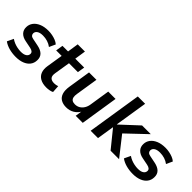

<svg xmlns="http://www.w3.org/2000/svg" viewBox="89 -1522 2350 2350"><g transform="rotate(45 1264.0 -347.5)"><path d="M231 10Q167 10 112 -5.5Q57 -21 20 -49L59 -131Q83 -114 111.5 -102.5Q140 -91 171 -85Q202 -79 231 -79Q280 -79 306 -96.5Q332 -114 333 -143Q334 -163 320 -175.5Q306 -188 278 -194L183 -213Q124 -224 93 -257.5Q62 -291 64 -342Q65 -386 91.5 -422Q118 -458 168 -479.5Q218 -501 289 -501Q322 -501 355.5 -494.5Q389 -488 419 -476Q449 -464 470 -445L433 -364Q402 -388 363 -400Q324 -412 283 -412Q233 -412 206 -394Q179 -376 178 -346Q178 -328 189.5 -315Q201 -302 228 -297L322 -278Q386 -265 417.5 -233Q449 -201 447 -148Q446 -99 419 -63.5Q392 -28 343.5 -9Q295 10 231 10Z M760 10Q694 10 651.5 -14.5Q609 -39 593 -82.5Q577 -126 586 -184L620 -397H525L540 -491H637L659 -636H784L762 -491H916L901 -397H747L714 -192Q705 -139 726 -116.5Q747 -94 791 -94Q807 -94 822.5 -97Q838 -100 852 -105L858 -10Q840 0 812.5 5Q785 10 760 10Z M1102 10Q1048 10 1010.5 -12.5Q973 -35 958 -81.5Q943 -128 954 -198L1000 -491H1128L1082 -200Q1076 -165 1081.5 -140.5Q1087 -116 1105 -104Q1123 -92 1153 -92Q1190 -92 1218.5 -109Q1247 -126 1266 -156.5Q1285 -187 1291 -227L1332 -491H1459L1382 0H1260L1275 -100H1282Q1255 -47 1208.5 -18.5Q1162 10 1102 10Z M1519 0 1630 -705H1757L1690 -282H1693L1918 -491H2069L1791 -227V-280L2011 0H1864L1684 -222H1681L1646 0Z M2257 10Q2193 10 2138 -5.5Q2083 -21 2046 -49L2085 -131Q2109 -114 2137.5 -102.5Q2166 -91 2197 -85Q2228 -79 2257 -79Q2306 -79 2332 -96.5Q2358 -114 2359 -143Q2360 -163 2346 -175.5Q2332 -188 2304 -194L2209 -213Q2150 -224 2119 -257.5Q2088 -291 2090 -342Q2091 -386 2117.5 -422Q2144 -458 2194 -479.5Q2244 -501 2315 -501Q2348 -501 2381.5 -494.5Q2415 -488 2445 -476Q2475 -464 2496 -445L2459 -364Q2428 -388 2389 -400Q2350 -412 2309 -412Q2259 -412 2232 -394Q2205 -376 2204 -346Q2204 -328 2215.5 -315Q2227 -302 2254 -297L2348 -278Q2412 -265 2443.5 -233Q2475 -201 2473 -148Q2472 -99 2445 -63.5Q2418 -28 2369.5 -9Q2321 10 2257 10Z"/></g></svg>

Font: Nunito Sans 11pt
Style: Bold Italic
Weight: 700
Italic angle: -9°
Version: Version 3.101;gftools[0.9.27]